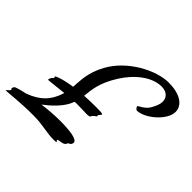

<svg xmlns="http://www.w3.org/2000/svg" viewBox="-282 -881 1082 1082"><g transform="rotate(45 258.5 -340.5)"><path d="M352 -51C355 -56 357 -61 357 -65C357 -91 293 -99 214 -99C168 -99 120 -95 76 -89C120 -122 163 -163 186 -207L197 -232C204 -233 210 -233 216 -233C249 -233 277 -231 293 -231C313 -231 318 -235 319 -237C321 -239 320 -240 321 -242C328 -254 345 -261 345 -265C345 -266 343 -267 343 -268C343 -271 345 -274 347 -277C350 -282 357 -286 357 -291C357 -297 330 -297 306 -297C269 -297 239 -296 211 -294C217 -347 219 -402 276 -494C329 -579 408 -640 483 -640C522 -640 548 -619 548 -583C548 -565 540 -544 525 -517C505 -481 464 -471 464 -463C464 -457 476 -445 479 -445C543 -445 640 -528 640 -594C640 -649 584 -684 496 -684C395 -684 244 -604 179 -484C133 -400 136 -343 131 -286C48 -274 20 -257 20 -257C18 -255 18 -254 18 -253C18 -249 21 -247 21 -246C21 -245 13 -239 10 -235C7 -230 3 -221 3 -217C3 -215 3 -214 5 -214C17 -214 69 -221 121 -226C118 -215 113 -203 108 -191C90 -152 61 -105 -28 -72C-70 -63 -98 -54 -101 -51C-106 -43 -108 -39 -108 -36C-108 -31 -103 -32 -103 -28L-105 -23C-109 -17 -123 -7 -123 -4C-123 -3 -122 -3 -120 -3C-97 -3 -25 -14 88 -14C167 -14 201 3 268 3C277 3 286 1 286 -1C286 -4 279 -6 279 -9C279 -21 321 -10 333 -34C333 -35 333 -37 334 -38C339 -44 347 -45 352 -51Z"/></g></svg>

Font: Oregano
Style: Italic
Weight: 400
Italic angle: -12°
Designer: Astigmatic (AOETI)
Foundry: Astigmatic (AOETI)
Version: Version 1.000